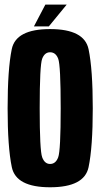

<svg xmlns="http://www.w3.org/2000/svg" viewBox="-20 -807 436 832"><path d="M197 4.5Q345.5 4.5 363.8 -82.5Q382 -169.5 382 -337.5Q382 -506.5 363.8 -593.8Q345.5 -681 197 -681Q49 -681 31 -594.2Q13 -507.5 13 -337.5Q13 -169.5 31.2 -82.5Q49.5 4.5 197 4.5ZM197 -96.5Q173.5 -96.5 162.8 -125.5Q152 -154.5 152 -337.5Q152 -524.5 162.8 -552.5Q173.5 -580.5 197 -580.5Q221.5 -580.5 232.2 -552.5Q243 -524.5 243 -337.5Q243 -154.5 232.2 -125.5Q221.5 -96.5 197 -96.5ZM127 -692.5H191.5L269 -787H176.5Z"/></svg>

Font: Anybody ExtraCondensed
Style: Bold
Weight: 700
Width: 2
Version: Version 1.113;gftools[0.9.25]